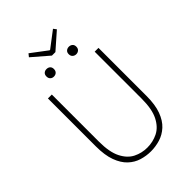

<svg xmlns="http://www.w3.org/2000/svg" viewBox="-296 -1153 1286 1286"><g transform="rotate(-45 347.0 -509.5)"><path d="M346 13Q302 13 259.5 0Q217 -13 183 -45Q149 -77 128.5 -132.5Q108 -188 108 -272V-726H145V-280Q145 -181 173.5 -124.5Q202 -68 248 -45Q294 -22 346 -22Q400 -22 446.5 -45Q493 -68 522 -124.5Q551 -181 551 -280V-726H587V-272Q587 -188 566.5 -132.5Q546 -77 511 -45Q476 -13 433 0Q390 13 346 13ZM330 -910 213 -1011 230 -1032 344 -946H349L462 -1032L478 -1011L363 -910ZM240 -801Q225 -801 215 -810.5Q205 -820 205 -837Q205 -854 215 -863Q225 -872 240 -872Q256 -872 266 -863Q276 -854 276 -837Q276 -820 266 -810.5Q256 -801 240 -801ZM452 -801Q437 -801 426.5 -810.5Q416 -820 416 -837Q416 -854 426.5 -863Q437 -872 452 -872Q467 -872 477.5 -863Q488 -854 488 -837Q488 -820 477.5 -810.5Q467 -801 452 -801Z"/></g></svg>

Font: Noto Sans JP
Style: Regular
Weight: 100
Designer: Ryoko NISHIZUKA 西塚涼子 (kana, bopomofo & ideographs); Paul D. Hunt (Latin, Greek & Cyrillic); Sandoll Communications 산돌커뮤니
Foundry: Adobe
Version: Version 2.004;hotconv 1.0.118;makeotfexe 2.5.65603